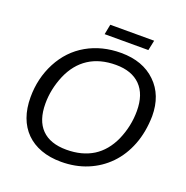

<svg xmlns="http://www.w3.org/2000/svg" viewBox="-146 -962 1069 1106"><g transform="rotate(20 389.0 -409.5)"><path d="M458 -698Q592 -698 671 -621Q750 -545 750 -416Q748 -318 717.5 -239.5Q687 -161 633 -105.5Q579 -50 506 -20Q433 10 346 10Q277 10 222.5 -10Q168 -30 130.5 -67.5Q93 -105 73.5 -158.5Q54 -212 54 -280Q54 -396 105 -494Q157 -593 249 -645.5Q341 -698 458 -698ZM454 -623Q356 -623 288 -579Q220 -535 183 -449Q147 -363 147 -275Q147 -172 199 -119Q251 -66 351 -66Q446 -66 514 -108Q581 -150 619 -234Q657 -321 657 -414Q657 -516 604 -569.5Q551 -623 454 -623ZM599 -767H331L343 -829H612Z"/></g></svg>

Font: Libra Sans Modern
Style: Italic
Weight: 400
Italic angle: -12°
Foundry: Stefan Peev, Context Ltd
Version: Version 1.000